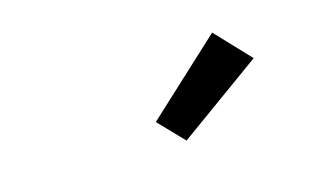

<svg xmlns="http://www.w3.org/2000/svg" viewBox="-41 -886 681 401"><g transform="rotate(-15 300.0 -685.0)"><path d="M323 -583 271 -637 433 -787 503 -713Z"/></g></svg>

Font: Iosevka Slab Semibold Extended
Style: Italic
Weight: 600
Width: 7
Italic angle: -9°
Monospace: yes
Designer: Belleve Invis
Foundry: Belleve Invis
Version: Version 11.1.0; ttfautohint (v1.8.3)